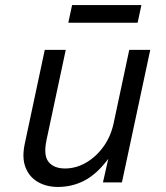

<svg xmlns="http://www.w3.org/2000/svg" viewBox="-20 -721 658 759"><path d="M574 -524 462 0H387L408 -93Q362 -32 313.5 -7Q265 18 209 18Q164 18 130 -1.5Q96 -21 81 -59Q66 -97 78 -153L157 -524H240L164 -168Q151 -107 172 -81Q193 -55 237 -55Q281 -55 321 -78.5Q361 -102 389.5 -142Q418 -182 429 -233L491 -524ZM265 -701H539L524 -631H250Z"/></svg>

Font: Fragment Mono
Style: Italic
Weight: 400
Italic angle: -12°
Designer: Wei Huang based on Nimbus Sans by URW Studio, based on Helvetica by Max Miedinger.
Foundry: Wei Huang
Version: Version 1.011; ttfautohint (v1.8.4.7-5d5b)